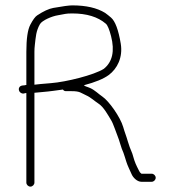

<svg xmlns="http://www.w3.org/2000/svg" viewBox="-20 -682 649 714"><path d="M108 -367V-489C108 -497.7 108.5 -506.2 109.5 -514.5C113.1 -544.7 113.7 -566.5 128.6 -592.3C136.7 -606.2 173.1 -621.8 195.2 -625.2C224.5 -629.9 222 -632 249 -632C302.4 -632 343.9 -619.3 373.6 -593.8C380 -588.3 386.5 -572.8 393 -547.5C407.2 -492.3 398.2 -451.8 366 -426C329.8 -403 226.3 -377.2 169.5 -372.8C137.8 -370.3 117.3 -368.3 108 -367ZM108 -3V-337C113.3 -337.7 123.7 -338.6 139.1 -339.9C167 -342.1 189.2 -345.9 214 -349C216.7 -345 220.3 -343 225 -343H246C278.4 -343 280.1 -336.5 300.7 -327.4C317.8 -319.8 331.4 -306.3 346.5 -296.5C366.1 -283.7 381.5 -254.1 393 -235.5C401.8 -221.3 411.2 -190.1 416.9 -177C424 -160.8 430.7 -130.6 439 -114L444 -99C446 -93 448 -86.7 449.9 -80.2C453.4 -68.1 465.2 -43.8 470 -33C475 -21.8 489.8 -6 506 -6H544C551.9 -6 559 -13.1 559 -21C559 -28.9 551.9 -36 544 -36H506C501.8 -38.8 498.8 -42.5 497 -47L489.5 -62C481.8 -77.4 476.7 -93.7 472 -111C464.6 -128.3 459.1 -143.1 455.6 -155.5C448.8 -179 444.3 -188.1 438.1 -209.8C427.5 -246.5 385 -306.7 360.5 -323C347.7 -331.5 332.3 -347.1 315.8 -354.4C303.3 -360 296.8 -360.2 292 -365C334.4 -376.2 365.3 -388.9 384.5 -403.1C415.6 -426.2 437.7 -468.1 429 -520C420.5 -570.9 408.5 -603.1 393 -616.5C385.7 -622.8 378.3 -628.7 371 -634C340.7 -652.7 300 -662 249 -662C236.9 -662 213.2 -658.8 178.1 -652.5C161.6 -649.5 141.6 -640.3 118.2 -624.8C110.9 -620.1 102.4 -608.5 92.7 -590C82.9 -571.6 78 -537.9 78 -489V-366C76 -366 74.3 -365.7 73 -365L63 -364C42.5 -360.6 47.7 -334 67 -334L76 -336H78V-3C78 4.9 85.1 12 93 12C100.9 12 108 4.9 108 -3Z"/></svg>

Font: MewTooHand
Style: Regular
Weight: 400
Designer: Mew Too, Robert Jablonski
Version: Version 0.77